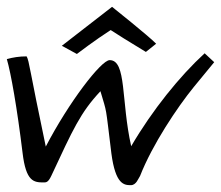

<svg xmlns="http://www.w3.org/2000/svg" viewBox="-26 -545 647 562"><path d="M573 -389C500 -322 420 -223 358 -117C328 -250 345 -369 295 -369C270 -369 175 -245 108 -116C60 -343 60 -365 52 -380C30 -380 12 -377 -6 -372C6 -331 24 -229 40 -98C50 -13 73 -11 102 -11C109 -11 115 -11 124 -30C188 -167 209 -215 268 -278C288 -210 282 -242 300 -96C312 -5 337 -3 357 -3C373 -3 379 -23 384 -30C420 -122 493 -231 541 -290L601 -363ZM155 -411 199 -387C199 -387 254 -429 298 -457C308 -450 358 -419 401 -393L431 -417C410 -439 302 -525 302 -525Z"/></svg>

Font: Marck Script
Style: Regular
Weight: 400
Designer: Denis Masharov, Marck Fogel
Foundry: Denis Masharov
Version: Version 1.002